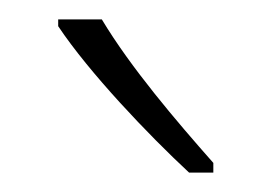

<svg xmlns="http://www.w3.org/2000/svg" viewBox="-20 -784 280 198"><path d="M85 -764H40V-757C72 -709 133 -645 175 -606H200V-616C162 -659 115 -714 85 -764Z"/></svg>

Font: Noto Sans Sinhala UI Condensed ExtraLight
Style: Regular
Weight: 200
Width: 3
Designer: Jelle Bosma - Monotype Design Team
Foundry: Monotype Imaging Inc.
Version: Version 2.006